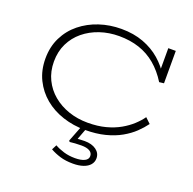

<svg xmlns="http://www.w3.org/2000/svg" viewBox="-159 -862 1283 1276"><g transform="rotate(20 482.0 -224.0)"><path d="M487 14Q404 14 329.5 -10.5Q255 -35 199 -81.5Q143 -128 110.5 -194Q78 -260 78 -343Q78 -426 111 -492.5Q144 -559 201 -605Q258 -651 331.5 -675.5Q405 -700 487 -700Q574 -700 643.5 -674Q713 -648 764.5 -603Q816 -558 849 -502L822 -509V-686H875V-457L842 -453Q801 -519 748.5 -563Q696 -607 631.5 -628.5Q567 -650 489 -650Q417 -650 353.5 -628.5Q290 -607 241.5 -567Q193 -527 165.5 -470.5Q138 -414 138 -343Q138 -273 165.5 -216.5Q193 -160 241 -120Q289 -80 352 -58.5Q415 -37 487 -37Q558 -37 614 -52Q670 -67 713 -91.5Q756 -116 788 -145.5Q820 -175 841 -205L878 -170Q854 -137 820 -104.5Q786 -72 738.5 -45Q691 -18 628.5 -2Q566 14 487 14ZM488 252Q436 252 397 240Q358 228 326 210L344 175Q372 191 408.5 202Q445 213 488 213Q531 213 555.5 201Q580 189 580 166Q580 143 559.5 131Q539 119 501 119Q476 119 456.5 120.5Q437 122 419 124L413 116L461 -7H497L462 86Q473 86 485 85Q497 84 511 84Q562 84 593 106.5Q624 129 624 166Q624 192 607.5 211.5Q591 231 560.5 241.5Q530 252 488 252Z"/></g></svg>

Font: BioRhyme SemiExpanded Light
Style: Regular
Weight: 300
Width: 6
Designer: Aoife Mooney
Foundry: Aoife Mooney Type
Version: Version 1.600;gftools[0.9.33]